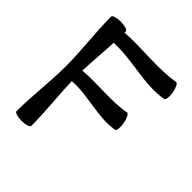

<svg xmlns="http://www.w3.org/2000/svg" viewBox="-222 -975 1149 1149"><g transform="rotate(45 352.5 -400.0)"><path d="M80 -800C80 -666 99 -534 99 -400C99 -266 80 -134 80 0C80 11 108 20 142 20C177 20 205 11 205 0C205 -121 190 -241 187 -361C316 -371 446 -316 575 -338C586 -340 590 -369 584 -403C578 -437 564 -463 554 -462C433 -440 309 -461 187 -450C190 -533 198 -617 202 -700C352 -709 503 -650 653 -676C664 -678 668 -707 662 -741C656 -775 642 -801 632 -799C491 -774 347 -800 205 -789C205 -793 205 -796 205 -800C205 -811 177 -820 142 -820C108 -820 80 -811 80 -800Z"/></g></svg>

Font: Nupuram
Style: Bold
Weight: 700
Designer: Santhosh Thottingal (santhosh.thottingal@gmail.com)
Foundry: SMC
Version: Version 1.000